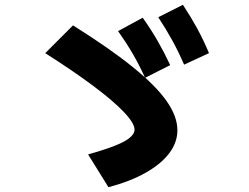

<svg xmlns="http://www.w3.org/2000/svg" viewBox="-20 -798 1040 802"><path d="M348 -153Q419 -173 461.5 -190Q504 -207 523 -223.5Q542 -240 542 -256Q542 -283 498 -329.5Q454 -376 370.5 -438.5Q287 -501 169 -576L285 -692Q438 -596 534 -518.5Q630 -441 675.5 -376.5Q721 -312 721 -254Q721 -203 687 -158Q653 -113 588.5 -76.5Q524 -40 433 -16ZM586 -473Q562 -526 535 -572.5Q508 -619 473 -668L576 -724Q611 -675 638.5 -627Q666 -579 691 -526ZM749 -528Q726 -581 700 -628.5Q674 -676 641 -726L744 -778Q777 -728 803.5 -679.5Q830 -631 853 -576Z"/></svg>

Font: M PLUS 2 ExtraBold
Style: Regular
Weight: 800
Version: Version 1.001